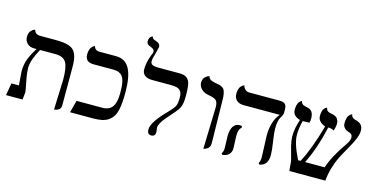

<svg xmlns="http://www.w3.org/2000/svg" viewBox="-75 -1123 2976 1514"><g transform="rotate(15 1413.5 -366.5)"><path d="M415 12.2 423.8 -233.9Q423.8 -335.4 400.4 -374.3Q377 -413.1 312 -413.1H187Q132.8 -313.5 132.8 -255.9Q132.8 -209.5 147 -142.1Q161.1 -74.7 161.1 -58.1L154.8 0H20L37.1 -100.1H98.1Q97.2 -114.7 95.2 -141.1Q93.3 -167.5 91.6 -187.7Q89.8 -208 89.8 -211.9Q89.8 -271 107.7 -316.2Q125.5 -361.3 158.7 -413.1H137.2Q102.5 -413.1 81.3 -434.3Q60.1 -455.6 60.1 -486.8Q60.1 -504.4 65.2 -518.1Q70.3 -531.7 77.4 -538.8Q84.5 -545.9 91.6 -550.3Q98.6 -554.7 103.5 -555.7L108.9 -557.1Q118.2 -521 158.2 -521H284.2Q321.8 -521 348.6 -517.8Q375.5 -514.6 397 -506.8Q418.5 -499 431.6 -486.3Q444.8 -473.6 453.6 -453.4Q462.4 -433.1 465.8 -407Q469.2 -380.9 469.2 -344.2V-33.2Q469.2 -21.5 463.6 -12.5Q458 -3.4 450.2 1Q442.4 5.4 434.3 8.3Q426.3 11.2 420.9 11.7Z M885.7 -248Q885.7 -279.8 884 -301.8Q882.3 -323.7 876.7 -346.4Q871.1 -369.1 860.8 -382.6Q850.6 -396 832.8 -404.5Q814.9 -413.1 789.6 -413.1H623.5Q554.7 -413.1 554.7 -475.1Q554.7 -495.1 559.1 -510.5Q563.5 -525.9 569.8 -533.9Q576.2 -542 582.5 -547.1Q588.9 -552.2 593.3 -553.7L597.7 -555.2Q605 -521 645.5 -521H777.8Q854 -521 888.9 -457.5Q923.8 -394 923.8 -265.1Q923.8 -216.8 921.1 -182.4Q918.5 -147.9 910.9 -116.2Q903.3 -84.5 889.9 -64.2Q876.5 -43.9 855.2 -28.8Q834 -13.7 803.5 -6.8Q772.9 0 731.4 0H542.5L568.8 -100.1H778.8Q835.9 -100.1 860.8 -136.5Q885.7 -172.9 885.7 -248Z M1059.6 -558.1Q1059.6 -535.2 1075.9 -527.6Q1092.3 -520 1124.5 -520H1294.4Q1316.4 -520 1332.3 -516.1Q1348.1 -512.2 1358.9 -502.7Q1369.6 -493.2 1376 -481.4Q1382.3 -469.7 1385.7 -450.2Q1389.2 -430.7 1390.4 -410.9Q1391.6 -391.1 1391.6 -360.8Q1391.6 -315.4 1385.7 -291.3Q1379.9 -267.1 1365.7 -246.3Q1351.6 -225.6 1312.5 -182.1Q1283.2 -148.4 1271.7 -134.3Q1260.3 -120.1 1248.3 -98.6Q1236.3 -77.1 1236.3 -61Q1236.3 -52.7 1238.5 -41.5Q1240.7 -30.3 1240.7 -24.9Q1240.7 11.2 1207.5 11.2Q1174.3 11.2 1174.3 -29.8Q1174.3 -88.4 1285.6 -201.2Q1325.2 -241.2 1336.9 -263.9Q1348.6 -286.6 1348.6 -332Q1348.6 -352.5 1345.5 -365.7Q1342.3 -378.9 1333 -390.6Q1323.7 -402.3 1304.4 -407.7Q1285.2 -413.1 1255.4 -413.1H1102.5Q1064 -413.1 1041.7 -429.7Q1019.5 -446.3 1019.5 -479Q1019.5 -534.2 1043.5 -597.2Q1054.7 -619.6 1054.7 -632.8Q1054.7 -651.4 1022.5 -663.1Q988.8 -673.8 988.8 -698.2Q988.8 -710.9 991.9 -720.2Q995.1 -729.5 999.5 -734.1Q1003.9 -738.8 1008.1 -741.5Q1012.2 -744.1 1015.6 -745.1L1018.6 -746.1Q1020.5 -726.1 1048.3 -719.2Q1087.4 -708.5 1087.4 -678.2Q1087.4 -675.8 1078.9 -642.1Q1070.3 -608.4 1068.4 -602.1Q1059.6 -576.7 1059.6 -558.1Z M1632.3 5.9 1642.1 -335.9Q1642.1 -376.5 1624.5 -391.6Q1607.4 -406.2 1564 -413.1Q1526.9 -418.9 1503.4 -441.4Q1480 -463.9 1480 -494.1Q1480 -509.8 1485.4 -522.2Q1490.7 -534.7 1498.3 -541.3Q1505.9 -547.9 1513.2 -552.2Q1520.5 -556.6 1525.9 -557.6L1531.2 -559.1Q1533.2 -548.8 1539.6 -541.3Q1545.9 -533.7 1556.9 -529.3Q1567.9 -524.9 1574.7 -522.9Q1581.5 -521 1593.3 -519Q1613.8 -515.6 1623.8 -513.2Q1633.8 -510.7 1646.7 -503.7Q1659.7 -496.6 1665.3 -485.4Q1670.9 -474.1 1675 -454.3Q1679.2 -434.6 1679.2 -405.8L1685.1 -50.8Q1685.1 -36.6 1679.7 -25.6Q1674.3 -14.6 1666.5 -8.8Q1658.7 -2.9 1650.9 0.5Q1643.1 3.9 1637.7 4.9Z M1856.9 -159.2Q1856.9 -149.4 1858.9 -108.4Q1860.8 -67.4 1860.8 -58.1Q1860.8 -27.8 1842 -8.3Q1823.2 11.2 1787.6 13.2L1780.8 2Q1793.9 -12.7 1793.9 -41Q1793.9 -49.8 1792.5 -89.1Q1791 -128.4 1791 -138.2Q1791 -190.4 1809.3 -219.2Q1827.6 -248 1863.8 -248Q1874.5 -248 1880.9 -244.1V-231Q1856.9 -216.3 1856.9 -159.2ZM2137.7 -295.9Q2137.7 -262.7 2148.7 -190.4Q2159.7 -118.2 2159.7 -85Q2159.7 2 2090.8 12.2L2083 2Q2094.7 -19.5 2094.7 -48.8Q2094.7 -69.8 2091.3 -136Q2087.9 -202.1 2087.9 -223.1Q2087.9 -340.8 2145 -408.2H1849.6Q1813 -408.2 1792 -428Q1771 -447.8 1771 -479Q1771 -500 1775.6 -515.9Q1780.3 -531.7 1786.9 -539.8Q1793.5 -547.9 1800 -552.7Q1806.6 -557.6 1811 -558.6L1815.9 -560.1Q1819.8 -542 1833.3 -529.1Q1846.7 -516.1 1864.7 -516.1H2110.8Q2148.4 -516.1 2161.1 -502.4Q2173.8 -488.8 2173.8 -458V-434.1Q2173.8 -421.4 2168.2 -409.4Q2162.6 -397.5 2155.8 -387.7Q2148.9 -377.9 2143.3 -354Q2137.7 -330.1 2137.7 -295.9Z M2795.4 -452.1Q2795.4 -421.9 2779.8 -384.8Q2764.2 -347.7 2741.2 -307.6L2694.3 -223.6Q2670.4 -179.7 2651.1 -120.4Q2631.8 -61 2626.5 0H2333.5Q2330.1 -17.1 2328.6 -45.4Q2327.1 -73.7 2324.2 -85.9L2309.6 -140.1L2295.9 -190.4Q2291.5 -207 2287.8 -230.7Q2284.2 -254.4 2284.2 -275.9Q2284.2 -335 2309.6 -410.2Q2248.5 -428.2 2248.5 -477.1Q2248.5 -497.6 2252.2 -513.7Q2255.9 -529.8 2261.5 -537.8Q2267.1 -545.9 2272.5 -551Q2277.8 -556.2 2281.7 -557.6L2285.2 -559.1Q2290.5 -541 2301.3 -533.4Q2312 -525.9 2343.3 -520Q2392.1 -509.8 2392.1 -443.8Q2392.1 -423.8 2387.2 -409.2Q2372.6 -409.2 2356.2 -408.2Q2339.8 -407.2 2332.5 -407.2Q2316.4 -344.7 2316.4 -292Q2316.4 -220.7 2377.4 -100.1H2397.5Q2460 -216.3 2514.2 -412.1Q2453.1 -434.6 2453.1 -482.9Q2453.1 -502.9 2457 -518.1Q2460.9 -533.2 2466.6 -540.5Q2472.2 -547.9 2477.8 -552.5Q2483.4 -557.1 2487.3 -558.1L2491.2 -559.1Q2493.2 -549.8 2496.3 -543.2Q2499.5 -536.6 2505.6 -533Q2511.7 -529.3 2514.2 -528.1Q2516.6 -526.9 2525.6 -524.9Q2534.7 -522.9 2535.2 -522.9Q2535.6 -522.9 2543.7 -521Q2551.8 -519 2553.5 -518.3Q2555.2 -517.6 2562.5 -515.1Q2569.8 -512.7 2572.3 -510.5Q2574.7 -508.3 2580.3 -504.4Q2585.9 -500.5 2588.1 -495.6Q2590.3 -490.7 2593.5 -484.6Q2596.7 -478.5 2597.9 -470.2Q2599.1 -461.9 2599.1 -452.1Q2599.1 -442.4 2595.2 -425Q2591.3 -407.7 2587.4 -398.9Q2567.9 -411.1 2540.5 -411.1Q2500.5 -232.4 2434.6 -100.1H2594.2Q2627 -199.7 2711.4 -318.8Q2737.3 -355.5 2737.3 -381.8Q2737.3 -387.2 2736.1 -391.6Q2734.9 -396 2733.4 -399.2Q2731.9 -402.3 2729 -405.3Q2726.1 -408.2 2724.1 -409.7Q2722.2 -411.1 2718.5 -412.8Q2714.8 -414.6 2713.1 -415Q2711.4 -415.5 2708 -416.7Q2704.6 -418 2704.1 -418Q2655.3 -435.1 2655.3 -476.1Q2655.3 -498.5 2659.4 -515.4Q2663.6 -532.2 2669.7 -540Q2675.8 -547.9 2681.9 -552.7Q2688 -557.6 2691.9 -558.6L2696.3 -559.1Q2697.3 -552.2 2699.7 -547.1Q2702.1 -542 2704.6 -538.8Q2707 -535.6 2711.9 -532.7Q2716.8 -529.8 2719.2 -528.8L2728 -525.4Q2734.4 -523.4 2736.3 -522.9Q2736.8 -522.9 2741.7 -521.5L2748.5 -519.5Q2750.5 -518.6 2755.6 -516.4Q2760.7 -514.2 2763.7 -512.5Q2766.6 -510.7 2771.5 -507.3Q2776.4 -503.9 2779.1 -500.5Q2781.7 -497.1 2785.4 -491.9Q2789.1 -486.8 2791 -481Q2793 -475.1 2794.2 -467.8Q2795.4 -460.4 2795.4 -452.1Z"/></g></svg>

Font: Linux Libertine G
Style: Regular
Weight: 400
Designer: Philipp H. Poll
Foundry: Philipp H. Poll
Version: Version 4.7.5